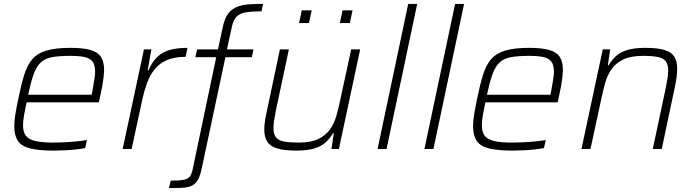

<svg xmlns="http://www.w3.org/2000/svg" viewBox="-20 -763 3558 983"><path d="M254 8Q180 8 135 -3Q90 -14 71.5 -42Q53 -70 53 -117Q53 -143 58.5 -177Q64 -211 73 -254Q88 -328 103.5 -378.5Q119 -429 145 -459.5Q171 -490 217.5 -504Q264 -518 340 -518Q406 -518 443.5 -507Q481 -496 497 -471.5Q513 -447 513 -404Q513 -394 510.5 -370Q508 -346 502.5 -316.5Q497 -287 490 -256L486 -239H116Q108 -202 103 -172.5Q98 -143 98 -122Q98 -87 112.5 -68Q127 -49 161 -41Q195 -33 253 -33Q279 -33 310 -34.5Q341 -36 371 -39Q401 -42 425 -46L416 -5Q397 -1 370 2Q343 5 312.5 6.5Q282 8 254 8ZM124 -278H449L453 -297Q458 -328 462.5 -352.5Q467 -377 467 -395Q467 -431 453 -448.5Q439 -466 411 -471.5Q383 -477 338 -477Q281 -477 245 -470Q209 -463 187.5 -442Q166 -421 152 -382Q138 -343 124 -278Z M608 0 717 -510H755L736 -403H740Q761 -451 789.5 -475.5Q818 -500 855.5 -509Q893 -518 940 -518L930 -472Q873 -472 834 -455Q795 -438 771 -407.5Q747 -377 732.5 -337Q718 -297 708 -251L654 0Z M845 200 854 162Q901 162 922.5 157Q944 152 952.5 140Q961 128 966 106L1087 -470H980L989 -510H1096L1119 -617Q1126 -652 1137 -674.5Q1148 -697 1164.5 -710.5Q1181 -724 1203.5 -731.5Q1226 -739 1256.5 -741Q1287 -743 1327 -743L1319 -705Q1266 -705 1235 -699Q1204 -693 1189 -675.5Q1174 -658 1167 -625L1142 -510H1278L1269 -470H1134L1014 94Q1008 125 999.5 145Q991 165 978.5 176.5Q966 188 948 193Q930 198 905 199Q880 200 845 200Z M1498 8Q1435 8 1399 -3Q1363 -14 1348 -38Q1333 -62 1333 -99Q1333 -119 1336.5 -142.5Q1340 -166 1346 -193L1413 -510H1459L1393 -200Q1387 -171 1383.5 -148Q1380 -125 1380 -108Q1380 -76 1393 -60Q1406 -44 1434 -38.5Q1462 -33 1509 -33Q1572 -33 1610 -51.5Q1648 -70 1669.5 -100.5Q1691 -131 1702 -169.5Q1713 -208 1721 -247L1778 -510H1824L1715 0H1677L1689 -81H1685Q1671 -57 1650 -36.5Q1629 -16 1592.5 -4Q1556 8 1498 8ZM1720 -645 1734 -710H1785L1771 -645ZM1511 -645 1525 -710H1576L1562 -645Z M1913 0 2070 -743H2116L1959 0Z M2153 0 2310 -743H2356L2199 0Z M2603 8Q2529 8 2484 -3Q2439 -14 2420.5 -42Q2402 -70 2402 -117Q2402 -143 2407.5 -177Q2413 -211 2422 -254Q2437 -328 2452.5 -378.5Q2468 -429 2494 -459.5Q2520 -490 2566.5 -504Q2613 -518 2689 -518Q2755 -518 2792.5 -507Q2830 -496 2846 -471.5Q2862 -447 2862 -404Q2862 -394 2859.5 -370Q2857 -346 2851.5 -316.5Q2846 -287 2839 -256L2835 -239H2465Q2457 -202 2452 -172.5Q2447 -143 2447 -122Q2447 -87 2461.5 -68Q2476 -49 2510 -41Q2544 -33 2602 -33Q2628 -33 2659 -34.5Q2690 -36 2720 -39Q2750 -42 2774 -46L2765 -5Q2746 -1 2719 2Q2692 5 2661.5 6.5Q2631 8 2603 8ZM2473 -278H2798L2802 -297Q2807 -328 2811.5 -352.5Q2816 -377 2816 -395Q2816 -431 2802 -448.5Q2788 -466 2760 -471.5Q2732 -477 2687 -477Q2630 -477 2594 -470Q2558 -463 2536.5 -442Q2515 -421 2501 -382Q2487 -343 2473 -278Z M2957 0 3066 -510H3104L3092 -429H3096Q3111 -454 3131.5 -474Q3152 -494 3188.5 -506Q3225 -518 3283 -518Q3347 -518 3382.5 -507Q3418 -496 3432.5 -472.5Q3447 -449 3447 -411Q3447 -392 3444 -368Q3441 -344 3435 -317L3368 0H3322L3388 -310Q3394 -339 3397.5 -362Q3401 -385 3401 -402Q3401 -434 3388 -450Q3375 -466 3347 -471.5Q3319 -477 3272 -477Q3209 -477 3171 -458.5Q3133 -440 3111.5 -409.5Q3090 -379 3079 -340.5Q3068 -302 3060 -263L3003 0Z"/></svg>

Font: Saira Thin ExtraLight
Style: Italic
Weight: 250
Italic angle: -12°
Version: Version 1.101